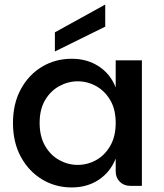

<svg xmlns="http://www.w3.org/2000/svg" viewBox="-20 -816 718 843"><path d="M295 7Q223 7 164.5 -28.5Q106 -64 71.5 -127.5Q37 -191 37 -276Q37 -361 71.5 -424.5Q106 -488 164.5 -523Q223 -558 295 -558Q363 -558 414 -524.5Q465 -491 488 -432V-551H603V0H552Q524 0 506 -18Q488 -36 488 -64V-120Q465 -61 414 -27Q363 7 295 7ZM321 -92Q364 -92 402 -113Q440 -134 464 -175.5Q488 -217 488 -276Q488 -336 464 -376.5Q440 -417 402 -438Q364 -459 321 -459Q279 -459 240.5 -438Q202 -417 178 -376.5Q154 -336 154 -276Q154 -217 178 -175.5Q202 -134 240.5 -113Q279 -92 321 -92ZM442 -796V-699L221 -590V-674Z"/></svg>

Font: Parkinsans Medium
Style: Regular
Weight: 500
Designer: Red Stone, Indian Type Foundry
Foundry: Indian Type Foundry
Version: Version 1.000